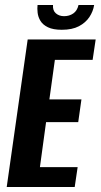

<svg xmlns="http://www.w3.org/2000/svg" viewBox="-20 -749 403 769"><path d="M6.9 0 90.9 -591H363.2L351 -509.3H199.8L177.8 -351H306.2L293.3 -259.7H164.5L139.9 -79.7H291L279.2 0ZM227.5 -629.7Q192.6 -629.7 172 -639.8Q151.4 -649.8 142 -665.4Q132.6 -681 130.7 -698Q128.7 -715.1 130.4 -729.1H192.3Q190.6 -706.7 203.9 -695.5Q217.1 -684.2 236.6 -684.2Q257.5 -684.2 273.3 -695Q289.2 -705.7 294.5 -729.1H357.1Q353.1 -703.6 338.1 -680.8Q323 -658.1 296 -643.9Q269 -629.7 227.5 -629.7Z"/></svg>

Font: Alumni Sans Thin
Style: Italic
Weight: 100
Italic angle: -8°
Designer: Robert E. Leuschke
Foundry: Robert E. Leuschke
Version: Version 1.016